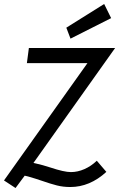

<svg xmlns="http://www.w3.org/2000/svg" viewBox="-36 -925 644 964"><path d="M403 -608H99L109 -684H542L132 -107L145 -104Q177 -97 217 -84Q286 -61 320 -61Q354 -61 388 -76Q422 -91 450 -118L498 -62Q415 14 317 14Q281 14 249.5 6Q218 -2 175 -17Q167 -20 140 -28.5Q113 -37 88 -43L42 19L-16 -19ZM297 -786 487 -905 522 -834 318 -731Z"/></svg>

Font: Bellota
Style: Bold Italic
Weight: 700
Italic angle: -7.5°
Designer: Kemie Guaida
Foundry: Kemie Guaida
Version: Version 4.001